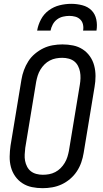

<svg xmlns="http://www.w3.org/2000/svg" viewBox="-20 -975 540 1003"><path d="M203 8Q174 8 147 2.5Q120 -3 97.5 -17.5Q75 -32 59.5 -54Q44 -76 37 -102.5Q30 -129 30.5 -157.5Q31 -186 35 -214L92 -559Q96 -584 105 -608.5Q114 -633 128 -655Q142 -677 163 -694.5Q184 -712 207 -723Q230 -734 255.5 -738.5Q281 -743 306 -743Q335 -743 362 -737.5Q389 -732 411.5 -717.5Q434 -703 449.5 -681Q465 -659 472 -632.5Q479 -606 479 -577.5Q479 -549 474 -521L417 -176Q413 -151 404.5 -126.5Q396 -102 381.5 -80Q367 -58 346.5 -40.5Q326 -23 302.5 -12Q279 -1 253.5 3.5Q228 8 203 8ZM204 -62Q220 -62 236.5 -65Q253 -68 268.5 -76Q284 -84 296.5 -96.5Q309 -109 318 -124Q327 -139 332 -155Q337 -171 340 -187L397 -532Q400 -549 400.5 -566.5Q401 -584 398 -600Q395 -616 387.5 -630.5Q380 -645 368 -654.5Q356 -664 339.5 -668.5Q323 -673 305 -673Q289 -673 272.5 -670Q256 -667 240.5 -659Q225 -651 212.5 -638.5Q200 -626 191 -611Q182 -596 177 -580Q172 -564 169 -548L112 -203Q110 -186 109 -168.5Q108 -151 111 -135Q114 -119 121.5 -104.5Q129 -90 141 -80.5Q153 -71 169.5 -66.5Q186 -62 204 -62ZM174 -815Q179 -845 194 -873.5Q209 -902 235 -921Q261 -940 291.5 -947.5Q322 -955 352 -955Q382 -955 410.5 -947.5Q439 -940 458 -921Q477 -902 483 -873.5Q489 -845 484 -815H414Q417 -831 413.5 -847Q410 -863 399 -873.5Q388 -884 373 -888Q358 -892 342 -892Q326 -892 309 -888Q292 -884 278 -873.5Q264 -863 255.5 -847Q247 -831 244 -815Z"/></svg>

Font: Iosevka Term Curly Oblique
Style: Regular
Weight: 400
Italic angle: -9°
Designer: Belleve Invis
Foundry: Belleve Invis
Version: Version 32.3.0